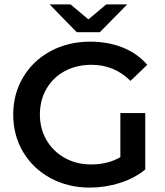

<svg xmlns="http://www.w3.org/2000/svg" viewBox="-20 -842 750 871"><path d="M526 -329H639V-73Q590 -33 523.5 -12Q457 9 387 9Q289 9 210 -33.5Q131 -76 85.5 -151.5Q40 -227 40 -322Q40 -417 85.5 -492.5Q131 -568 210.5 -610.5Q290 -653 389 -653Q470 -653 536.5 -626.5Q603 -600 648 -548L572 -475Q499 -548 395 -548Q327 -548 274 -519.5Q221 -491 191 -439.5Q161 -388 161 -322Q161 -258 191 -206.5Q221 -155 274 -125.5Q327 -96 394 -96Q469 -96 526 -129ZM557 -822 433 -696H328L205 -822H300L381 -754L462 -822Z"/></svg>

Font: Montserrat Ace
Style: Bold
Weight: 600
Designer: Julieta Ulanovsky
Foundry: Julieta Ulanovsky
Version: Version 1